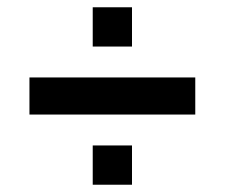

<svg xmlns="http://www.w3.org/2000/svg" viewBox="-20 -599 618 528"><path d="M61 -284V-386H517V-284ZM235 -91V-199H343V-91ZM235 -471V-579H343V-471Z"/></svg>

Font: Oxanium SemiBold
Style: Regular
Weight: 600
Designer: Severin Meyer
Version: Version 2.000